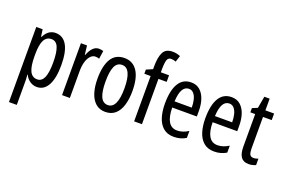

<svg xmlns="http://www.w3.org/2000/svg" viewBox="-121 -1196 2788 1867"><g transform="rotate(20 1273.5 -262.5)"><path d="M263 -547Q340 -547 380.5 -477.5Q421 -408 421 -269Q421 -136 381.5 -63Q342 10 268 10Q229 10 197 -11.5Q165 -33 146 -72H142Q144 -51 145 -33Q146 -15 146 0V240H65V-537H131L141 -464H146Q168 -508 197.5 -527.5Q227 -547 263 -547ZM245 -477Q195 -477 170.5 -430.5Q146 -384 146 -285V-265Q146 -159 170.5 -110Q195 -61 246 -61Q293 -61 315.5 -111.5Q338 -162 338 -268Q338 -372 316.5 -424.5Q295 -477 245 -477Z M711 -547Q735 -547 757 -540L745 -456Q728 -463 705 -463Q677 -463 654.5 -439Q632 -415 620 -374Q608 -333 608 -280V0H527V-537H590L601 -445H606Q623 -492 649.5 -519.5Q676 -547 711 -547Z M1157 -269Q1157 -186 1137.5 -123Q1118 -60 1078 -25Q1038 10 975 10Q916 10 876 -25Q836 -60 816 -122.5Q796 -185 796 -269Q796 -402 840 -474.5Q884 -547 977 -547Q1063 -547 1110 -476.5Q1157 -406 1157 -269ZM879 -269Q879 -166 902.5 -113.5Q926 -61 977 -61Q1075 -61 1075 -269Q1075 -476 977 -476Q925 -476 902 -424.5Q879 -373 879 -269Z M1439 -469H1354V0H1273V-469H1208V-512L1273 -540V-571Q1273 -664 1298.5 -714.5Q1324 -765 1395 -765Q1417 -765 1435.5 -761Q1454 -757 1475 -749L1454 -684Q1441 -689 1428.5 -691.5Q1416 -694 1405 -694Q1376 -694 1365.5 -668Q1355 -642 1354 -574V-537H1439Z M1667 -546Q1722 -546 1758 -514.5Q1794 -483 1812 -429.5Q1830 -376 1830 -309V-253H1575Q1578 -59 1694 -59Q1723 -59 1751.5 -68Q1780 -77 1810 -96V-24Q1754 10 1685 10Q1617 10 1575 -26.5Q1533 -63 1514 -125Q1495 -187 1495 -265Q1495 -402 1538.5 -474Q1582 -546 1667 -546ZM1667 -480Q1626 -480 1603 -440Q1580 -400 1576 -317H1754Q1754 -361 1745 -398Q1736 -435 1716.5 -457.5Q1697 -480 1667 -480Z M2085 -546Q2140 -546 2176 -514.5Q2212 -483 2230 -429.5Q2248 -376 2248 -309V-253H1993Q1996 -59 2112 -59Q2141 -59 2169.5 -68Q2198 -77 2228 -96V-24Q2172 10 2103 10Q2035 10 1993 -26.5Q1951 -63 1932 -125Q1913 -187 1913 -265Q1913 -402 1956.5 -474Q2000 -546 2085 -546ZM2085 -480Q2044 -480 2021 -440Q1998 -400 1994 -317H2172Q2172 -361 2163 -398Q2154 -435 2134.5 -457.5Q2115 -480 2085 -480Z M2485 -62Q2497 -62 2509 -65Q2521 -68 2533 -72V-6Q2517 1 2499 5.5Q2481 10 2458 10Q2405 10 2380 -25.5Q2355 -61 2355 -133V-469H2305V-513L2359 -535L2381 -658H2436V-537H2526V-469H2436V-143Q2436 -103 2446 -82.5Q2456 -62 2485 -62Z"/></g></svg>

Font: Noto Sans Gurmukhi ExtraCondensed
Style: Regular
Weight: 400
Width: 2
Designer: Jelle Bosma - Monotype Design Team
Foundry: Monotype Imaging Inc.
Version: Version 2.004; ttfautohint (v1.8.4.7-5d5b)